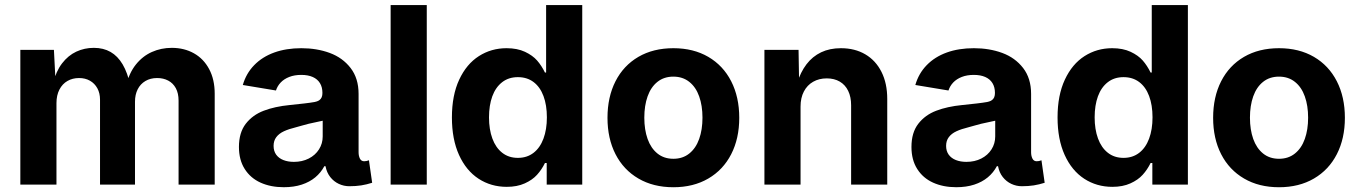

<svg xmlns="http://www.w3.org/2000/svg" viewBox="-20 -748 5509 778"><path d="M62.4 -545.9H198.5L205.5 -410.1H195Q206.8 -458.9 231.4 -491.1Q256 -523.2 289.1 -538.7Q322.2 -554.1 360 -554.1Q399.1 -554.1 428 -537.5Q457 -520.9 477 -487.1Q496.9 -453.4 508.2 -401.2H491.2Q503.1 -452.1 530.4 -486.3Q557.8 -520.6 595.3 -537.3Q632.8 -554.1 676 -554.1Q726.4 -554.1 765.8 -532Q805.1 -510 827.5 -468Q850 -426 850 -368.2V0H703.6V-340.1Q703.6 -370.1 692.4 -390.7Q681.2 -411.2 661.5 -421.5Q641.9 -431.8 616.9 -431.8Q589.5 -431.8 569.1 -419.7Q548.7 -407.6 537.9 -386.1Q527 -364.5 527 -335.9V0H385.3V-344.2Q385.3 -370.5 374.5 -390.3Q363.6 -410.1 344.4 -421Q325.3 -431.8 300.3 -431.8Q274.2 -431.8 253.5 -420Q232.7 -408.1 220.8 -385.1Q208.8 -362 208.8 -330V0H62.4Z M948.2 -152.6Q948.2 -210.7 975.9 -246.5Q1003.6 -282.2 1048.6 -299.3Q1093.6 -316.5 1154.1 -322.4Q1188.8 -326 1213.2 -328.8Q1237.5 -331.6 1255 -334.7Q1263.1 -336.4 1269 -339.1Q1274.9 -341.8 1279.6 -347.4Q1284.3 -353 1285.8 -362.2Q1286.5 -366.5 1286.5 -371.6Q1286.5 -394.7 1276.5 -411.1Q1266.5 -427.5 1247.3 -436Q1228.1 -444.5 1200.8 -444.5Q1173.4 -444.5 1152.3 -436.3Q1131.2 -428.1 1117.6 -413.9Q1104 -399.6 1098.2 -381.3L963.9 -403.6Q977.3 -450.4 1010.1 -484.1Q1042.9 -517.8 1091.5 -535.3Q1140 -552.7 1201.2 -552.7Q1263.9 -552.7 1316.1 -533.5Q1368.4 -514.2 1400.7 -472.4Q1433 -430.6 1433 -367.5V-131.2Q1433 -116.2 1438.4 -105.4Q1443.9 -94.6 1455.4 -94.6Q1460.9 -94.6 1465 -95.5Q1469.1 -96.3 1475 -98.5L1488 -7.4Q1465.8 -0.3 1443.8 3.2Q1421.8 6.6 1395.5 6.6Q1373.2 6.6 1352.9 -2.9Q1332.6 -12.4 1318.2 -30.6Q1303.9 -48.8 1299 -74.5H1294.2Q1280.3 -48.4 1257.5 -29.4Q1234.6 -10.4 1202.6 0.1Q1170.6 10.6 1129.8 10.6Q1076.8 10.6 1035.7 -8Q994.7 -26.6 971.5 -63.4Q948.2 -100.1 948.2 -152.6ZM1287.6 -195.2V-290.3L1313.5 -264.3Q1294.5 -260 1274 -255.9Q1253.5 -251.7 1230 -246.3Q1212.6 -241.5 1204.3 -239.3Q1196 -237.2 1179.2 -232.3Q1150.1 -225.2 1130.3 -216Q1110.5 -206.8 1099.6 -192.3Q1088.6 -177.8 1088.6 -156.9Q1088.6 -136 1099 -121.4Q1109.5 -106.9 1128.1 -99.5Q1146.8 -92.1 1171 -92.1Q1204.5 -92.1 1231.1 -105.6Q1257.8 -119.2 1272.7 -142.9Q1287.6 -166.5 1287.6 -195.2Z M1709.3 0H1562.9V-727.5H1709.3Z M1811.2 -272Q1811.2 -362 1840.8 -425.3Q1870.3 -488.6 1920.6 -520.7Q1970.8 -552.7 2032.6 -552.7Q2075.9 -552.7 2107.2 -538.1Q2138.4 -523.4 2156.4 -502.8Q2174.5 -482.1 2188.2 -454H2192.9V-727.5H2339.3V0H2195.3V-87.4H2188.2Q2174.9 -60.4 2156.1 -39.7Q2137.4 -18.9 2106.3 -4.9Q2075.3 9.1 2033.4 9.1Q1969.8 9.1 1919.3 -23.7Q1868.8 -56.6 1840 -120.1Q1811.2 -183.7 1811.2 -272ZM2196 -272.5Q2196 -322.2 2182.2 -358.9Q2168.5 -395.6 2142.1 -415.5Q2115.7 -435.4 2078.5 -435.4Q2040.9 -435.4 2014.6 -414.8Q1988.2 -394.2 1974.8 -357.7Q1961.5 -321.1 1961.5 -272.5Q1961.5 -223.9 1975.1 -186.7Q1988.7 -149.6 2015 -129Q2041.3 -108.3 2078.5 -108.3Q2115.3 -108.3 2141.8 -128.6Q2168.3 -149 2182.1 -186.1Q2196 -223.3 2196 -272.5Z M2441.6 -270.6Q2441.6 -354.8 2474 -418.6Q2506.5 -482.4 2566.8 -517.6Q2627.2 -552.7 2708.6 -552.7Q2789.7 -552.7 2850 -517.6Q2910.3 -482.4 2942.9 -418.6Q2975.5 -354.8 2975.5 -270.6Q2975.5 -186.8 2942.9 -123.2Q2910.3 -59.6 2850 -24.5Q2789.7 10.7 2708.6 10.7Q2627.4 10.7 2567.1 -24.5Q2506.7 -59.6 2474.1 -123.2Q2441.6 -186.8 2441.6 -270.6ZM2826.5 -271.1Q2826.5 -319.9 2813.1 -357.4Q2799.8 -395 2773.1 -416.2Q2746.5 -437.5 2708.6 -437.5Q2670.5 -437.5 2644 -416.3Q2617.5 -395.2 2604.1 -357.5Q2590.8 -319.9 2590.8 -271.1Q2590.8 -222.6 2604.1 -185Q2617.5 -147.4 2644 -126Q2670.5 -104.6 2708.6 -104.6Q2746.5 -104.6 2773.1 -126Q2799.8 -147.4 2813.1 -185Q2826.5 -222.6 2826.5 -271.1Z M3223.9 0H3077.5V-545.9H3215.8L3218.1 -409.6H3209.3Q3223.9 -456 3248.1 -487.7Q3272.4 -519.4 3307.3 -536.1Q3342.1 -552.7 3387.5 -552.7Q3443.9 -552.7 3486.2 -527.9Q3528.5 -503.1 3551.9 -456.6Q3575.2 -410.1 3575.2 -347.2V0H3428.8V-321.7Q3428.8 -355.3 3416.9 -379.8Q3405.1 -404.2 3382.9 -417.3Q3360.7 -430.4 3330 -430.4Q3298.9 -430.4 3274.9 -416.7Q3250.9 -403.1 3237.4 -377.3Q3223.9 -351.5 3223.9 -316.1Z M3673.3 -152.6Q3673.3 -210.7 3701 -246.5Q3728.7 -282.2 3773.7 -299.3Q3818.7 -316.5 3879.2 -322.4Q3913.9 -326 3938.3 -328.8Q3962.6 -331.6 3980.1 -334.7Q3988.2 -336.4 3994.1 -339.1Q4000 -341.8 4004.7 -347.4Q4009.4 -353 4010.9 -362.2Q4011.6 -366.5 4011.6 -371.6Q4011.6 -394.7 4001.6 -411.1Q3991.6 -427.5 3972.4 -436Q3953.2 -444.5 3925.9 -444.5Q3898.5 -444.5 3877.4 -436.3Q3856.3 -428.1 3842.7 -413.9Q3829.1 -399.6 3823.3 -381.3L3689 -403.6Q3702.4 -450.4 3735.2 -484.1Q3768 -517.8 3816.6 -535.3Q3865.1 -552.7 3926.3 -552.7Q3989 -552.7 4041.2 -533.5Q4093.5 -514.2 4125.8 -472.4Q4158.1 -430.6 4158.1 -367.5V-131.2Q4158.1 -116.2 4163.5 -105.4Q4169 -94.6 4180.5 -94.6Q4186 -94.6 4190.1 -95.5Q4194.2 -96.3 4200.1 -98.5L4213.1 -7.4Q4190.8 -0.3 4168.9 3.2Q4146.9 6.6 4120.6 6.6Q4098.3 6.6 4078 -2.9Q4057.7 -12.4 4043.3 -30.6Q4029 -48.8 4024.1 -74.5H4019.3Q4005.4 -48.4 3982.6 -29.4Q3959.7 -10.4 3927.7 0.1Q3895.7 10.6 3854.9 10.6Q3801.9 10.6 3760.8 -8Q3719.8 -26.6 3696.6 -63.4Q3673.3 -100.1 3673.3 -152.6ZM4012.7 -195.2V-290.3L4038.6 -264.3Q4019.6 -260 3999.1 -255.9Q3978.6 -251.7 3955.1 -246.3Q3937.7 -241.5 3929.4 -239.3Q3921.1 -237.2 3904.2 -232.3Q3875.2 -225.2 3855.4 -216Q3835.6 -206.8 3824.7 -192.3Q3813.7 -177.8 3813.7 -156.9Q3813.7 -136 3824.1 -121.4Q3834.6 -106.9 3853.2 -99.5Q3871.9 -92.1 3896.1 -92.1Q3929.6 -92.1 3956.2 -105.6Q3982.9 -119.2 3997.8 -142.9Q4012.7 -166.5 4012.7 -195.2Z M4265.3 -272Q4265.3 -362 4294.9 -425.3Q4324.4 -488.6 4374.7 -520.7Q4424.9 -552.7 4486.7 -552.7Q4530 -552.7 4561.3 -538.1Q4592.5 -523.4 4610.5 -502.8Q4628.6 -482.1 4642.3 -454H4647V-727.5H4793.4V0H4649.4V-87.4H4642.3Q4629 -60.4 4610.2 -39.7Q4591.5 -18.9 4560.4 -4.9Q4529.4 9.1 4487.5 9.1Q4423.9 9.1 4373.4 -23.7Q4322.9 -56.6 4294.1 -120.1Q4265.3 -183.7 4265.3 -272ZM4650.1 -272.5Q4650.1 -322.2 4636.3 -358.9Q4622.6 -395.6 4596.2 -415.5Q4569.8 -435.4 4532.6 -435.4Q4495 -435.4 4468.7 -414.8Q4442.3 -394.2 4428.9 -357.7Q4415.6 -321.1 4415.6 -272.5Q4415.6 -223.9 4429.2 -186.7Q4442.8 -149.6 4469.1 -129Q4495.4 -108.3 4532.6 -108.3Q4569.4 -108.3 4595.9 -128.6Q4622.4 -149 4636.2 -186.1Q4650.1 -223.3 4650.1 -272.5Z M4895.7 -270.6Q4895.7 -354.8 4928.1 -418.6Q4960.6 -482.4 5020.9 -517.6Q5081.3 -552.7 5162.7 -552.7Q5243.8 -552.7 5304.1 -517.6Q5364.4 -482.4 5397 -418.6Q5429.6 -354.8 5429.6 -270.6Q5429.6 -186.8 5397 -123.2Q5364.4 -59.6 5304.1 -24.5Q5243.8 10.7 5162.7 10.7Q5081.5 10.7 5021.2 -24.5Q4960.8 -59.6 4928.2 -123.2Q4895.7 -186.8 4895.7 -270.6ZM5280.6 -271.1Q5280.6 -319.9 5267.2 -357.4Q5253.9 -395 5227.2 -416.2Q5200.6 -437.5 5162.7 -437.5Q5124.6 -437.5 5098.1 -416.3Q5071.6 -395.2 5058.2 -357.5Q5044.9 -319.9 5044.9 -271.1Q5044.9 -222.6 5058.2 -185Q5071.6 -147.4 5098.1 -126Q5124.6 -104.6 5162.7 -104.6Q5200.6 -104.6 5227.2 -126Q5253.9 -147.4 5267.2 -185Q5280.6 -222.6 5280.6 -271.1Z"/></svg>

Font: Raveo Variable
Style: Regular
Weight: 400
Designer: Jakub Foglar, Rasmus Andersson (Inter)
Foundry: Jakubfoglar.com
Version: Version 1.000;Glyphs 3.2.3 (3260)